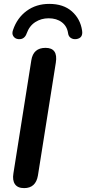

<svg xmlns="http://www.w3.org/2000/svg" viewBox="-20 -959 443 987"><path d="M104 8Q71 8 57 -12Q43 -32 49 -68L141 -649Q151 -713 214 -713Q279 -713 267 -637L175 -57Q164 8 104 8ZM73 -758Q57 -760 48.5 -773Q40 -786 47 -805Q68 -867 117 -903Q166 -939 233 -939Q306 -939 349.5 -900.5Q393 -862 402 -802Q408 -763 372 -758Q356 -756 344 -764Q332 -772 330 -788Q325 -824 298 -844.5Q271 -865 230 -865Q192 -865 161.5 -845.5Q131 -826 117 -787Q112 -772 101 -764Q90 -756 73 -758Z"/></svg>

Font: Nunito
Style: Bold Italic
Weight: 700
Italic angle: -9°
Designer: Vernon Adams
Foundry: Vernon Adams
Version: Version 3.601; ttfautohint (v1.8.2.53-6de2)